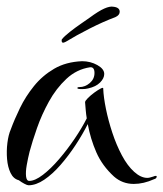

<svg xmlns="http://www.w3.org/2000/svg" viewBox="-46 -552 486 571"><path d="M39 -1Q35 -1 26.5 -5.5Q18 -10 10 -16Q-6 -20 -14.5 -37.5Q-23 -55 -25 -79Q-27 -103 -24 -127Q-21 -151 -14 -167Q-3 -197 13.5 -231Q30 -265 55 -296Q80 -327 115 -347.5Q150 -368 198 -370Q223 -370 243.5 -358.5Q264 -347 264 -332Q264 -319 251.5 -306.5Q239 -294 216 -289Q212 -288 207.5 -287.5Q203 -287 198 -287Q184 -287 184 -290Q184 -293 190 -293Q207 -293 221 -305Q235 -317 235 -335Q235 -353 222 -352Q182 -346 151.5 -317.5Q121 -289 99.5 -250Q78 -211 64 -171Q50 -131 42 -101Q37 -81 33.5 -61Q30 -41 31.5 -27.5Q33 -14 41 -14Q58 -14 81.5 -32Q105 -50 129.5 -78.5Q154 -107 176 -139.5Q198 -172 212 -200Q210 -212 209 -224Q208 -236 207 -248Q207 -252 215.5 -260.5Q224 -269 235 -277Q246 -285 254 -289Q262 -293 261 -288Q262 -263 269 -228.5Q276 -194 288 -157.5Q300 -121 316.5 -90Q333 -59 353 -41Q373 -23 392 -23Q397 -23 401.5 -24.5Q406 -26 410 -27Q414 -29 418 -29Q420 -29 420 -27Q420 -21 412 -19Q381 -5 352 -5Q318 -5 293 -27Q258 -59 240.5 -99Q223 -139 215 -183Q200 -153 179 -121Q158 -89 134 -61.5Q110 -34 85.5 -17.5Q61 -1 39 -1ZM142 -425Q138 -425 137.5 -429.5Q137 -434 138 -435Q145 -444 161.5 -457Q178 -470 195.5 -482Q213 -494 220 -499Q247 -519 264 -526.5Q281 -534 291 -532Q310 -530 310 -517Q310 -507 297 -501Q262 -488 221.5 -467.5Q181 -447 150 -428Q144 -425 142 -425Z"/></svg>

Font: Festive
Style: Regular
Weight: 400
Designer: Robert E. Leuschke
Foundry: Robert E. Leuschke
Version: Version 1.101; ttfautohint (v1.8.3)